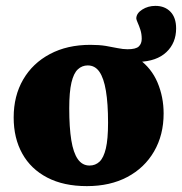

<svg xmlns="http://www.w3.org/2000/svg" viewBox="-20 -618 619 653"><path d="M284.5 -55Q304.5 -55 318.5 -68.2Q332.5 -81.5 340 -113Q347.5 -144.5 347.5 -201Q347.5 -266 340.2 -309.2Q333 -352.5 318 -374Q303 -395.5 278.5 -395.5Q259 -395.5 244.8 -382.2Q230.5 -369 223 -337.2Q215.5 -305.5 215.5 -249.5Q215.5 -184.5 222.5 -141.2Q229.5 -98 244.8 -76.5Q260 -55 284.5 -55ZM579 -521.5Q579 -472 546 -440.8Q513 -409.5 451.5 -407.5V-417.5Q495 -386.5 515.8 -337.2Q536.5 -288 536.5 -232Q536.5 -159 504 -103Q471.5 -47 413 -16Q354.5 15 275.5 15Q196.5 15 140.8 -14Q85 -43 55.8 -95.5Q26.5 -148 26.5 -218.5Q26.5 -292 58.8 -347.5Q91 -403 149.8 -434.2Q208.5 -465.5 287.5 -465.5Q317.5 -465.5 340 -461.8Q362.5 -458 380.5 -454.2Q398.5 -450.5 414 -450.5Q442 -450.5 452 -460Q462 -469.5 462 -486Q462 -502.5 457.5 -516.5Q453 -530.5 448.2 -541Q443.5 -551.5 443.5 -555.5Q444 -573 463.8 -585.5Q483.5 -598 508.5 -598Q540.5 -598 559.8 -578Q579 -558 579 -521.5Z"/></svg>

Font: Newsreader 16pt 16pt ExtraBold
Style: Regular
Weight: 800
Version: Version 1.003